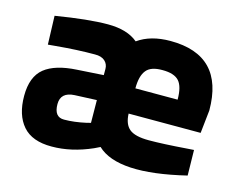

<svg xmlns="http://www.w3.org/2000/svg" viewBox="-79 -628 942 757"><g transform="rotate(15 392.0 -249.5)"><path d="M444.8 -294.9H617.2Q617.2 -348.1 597.7 -370.1Q578.1 -392.1 530.3 -392.1Q482.4 -392.6 463.9 -369.1Q444.8 -345.7 444.8 -294.9ZM164.1 -155.8Q164.1 -102.5 205.1 -103Q245.1 -103 293.9 -113.8L311 -118.2L310.1 -210.9L220.2 -207Q164.1 -204.1 164.1 -155.8ZM703.1 -118.2 731 -120.1 732.9 -16.1Q461.9 49.3 372.1 -36.1L349.1 -24.9Q265.1 12.2 185.1 12.2Q105 12.7 66.9 -31.2Q28.8 -75.2 28.8 -153.3Q28.8 -231.4 72.3 -266.6Q115.7 -301.3 203.1 -306.2L311 -313V-337.9Q311 -357.9 296.9 -370.6Q282.7 -383.3 255.9 -382.8Q184.1 -382.8 99.1 -375L66.9 -372.1L63 -488.8Q195.8 -510.7 275.4 -510.7Q355 -510.7 397.9 -474.1Q449.7 -511.2 530.8 -511.2Q748.5 -511.2 749 -286.1L738.8 -191.9H444.8Q446.3 -148.9 469.2 -129.9Q492.2 -110.8 548.8 -110.8Q605.5 -110.8 703.1 -118.2Z"/></g></svg>

Font: TitilliumWeb-Bold
Style: Bold
Weight: 700
Version: Version 1.001;PS 57.000;hotconv 1.0.70;makeotf.lib2.5.55311